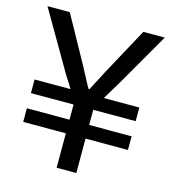

<svg xmlns="http://www.w3.org/2000/svg" viewBox="-104 -772 769 857"><g transform="rotate(15 281.0 -343.0)"><path d="M236 0V-159H39V-222H236V-292H39V-355H205Q196 -371 182 -392Q168 -413 160 -428L10 -686H113L233 -469Q240 -456 248.5 -439.5Q257 -423 266 -406.5Q275 -390 282 -377H287Q293 -390 302 -406Q311 -422 319.5 -439Q328 -456 335 -469L453 -686H552L406 -433Q396 -416 382 -393.5Q368 -371 359 -355H523V-292H327V-222H523V-159H327V0Z"/></g></svg>

Font: Archivo SemiBold
Style: Regular
Weight: 400
Version: Version 2.001